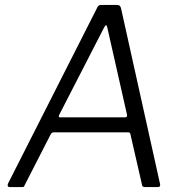

<svg xmlns="http://www.w3.org/2000/svg" viewBox="-20 -762 756 782"><path d="M19 0Q14 0 12 -4Q10 -8 13 -15L376 -731Q379 -738 383 -740Q387 -742 395 -742H455Q464 -742 468 -738Q472 -734 473 -728L632 -12Q633 -7 631 -3.5Q629 0 623 0H571Q558 0 558 -11L511 -216Q510 -223 502 -223H199Q190 -223 186 -214L80 -7Q79 -2 76 -1Q73 0 67 0H19ZM489 -284Q500 -284 497 -296L417 -650Q415 -660 411.5 -659Q408 -658 403 -648L222 -296Q219 -289 219.5 -286.5Q220 -284 225 -284Z"/></svg>

Font: Libre Franklin Light
Style: Italic
Weight: 300
Italic angle: -8°
Designer: Pablo Impallari, Rodrigo Fuenzalida, Nhung Nguyen
Foundry: Impallari Type
Version: Version 3.000